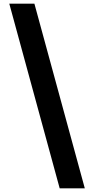

<svg xmlns="http://www.w3.org/2000/svg" viewBox="-20 -819 517 1055"><path d="M169 -799 446 216H308L31 -799Z"/></svg>

Font: Noto Sans Sinhala UI ExtraBold
Style: Regular
Weight: 800
Designer: Jelle Bosma - Monotype Design Team
Foundry: Monotype Imaging Inc.
Version: Version 2.006; ttfautohint (v1.8.4.7-5d5b)